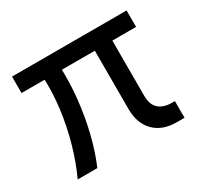

<svg xmlns="http://www.w3.org/2000/svg" viewBox="-111 -636 813 778"><g transform="rotate(-30 295.5 -247.0)"><path d="M25 -494H561V-417H25ZM450 -159Q450 -117 472 -97.5Q494 -78 534 -78H547V0H511Q444 0 406 -38.5Q368 -77 368 -144V-440H450ZM139 0H47Q75 -60 96 -133Q117 -206 127 -285Q137 -364 132 -440H213Q217 -359 208.5 -281Q200 -203 182.5 -132Q165 -61 139 0Z"/></g></svg>

Font: Blinker
Style: Regular
Weight: 400
Designer: Juergen Huber
Foundry: supertype
Version: 1.017